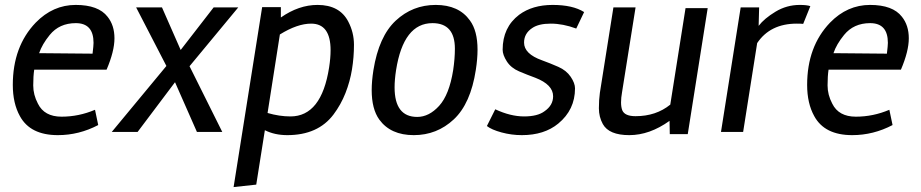

<svg xmlns="http://www.w3.org/2000/svg" viewBox="-20 -536 3740 780"><path d="M417 -468Q445 -433 445 -380.5Q445 -328 413 -253H119Q115 -227 115 -189Q115 -151 134 -115Q160 -62 230 -62Q300 -62 366 -90L379 -28Q301 13 215 13Q103 13 61 -64Q32 -116 32 -191Q32 -347 125 -444Q195 -516 287.5 -516Q380 -516 417 -468ZM356 -318Q360 -351 360 -362Q360 -442 288 -442Q221 -442 182 -394Q151 -356 139 -320Z M948 -506 750 -267 883 0H780L691 -202L539 0H434L656 -268L533 -506H638L714 -333L848 -506Z M1160 -63Q1286 -63 1317 -262Q1323 -301 1323 -332Q1323 -440 1244 -440Q1188 -440 1117 -396L1067 -77Q1115 -63 1160 -63ZM1270 -516Q1360 -516 1395 -448Q1418 -404 1418 -354Q1418 -304 1410 -254.5Q1402 -205 1383.5 -158Q1365 -111 1335 -71Q1272 13 1147 13Q1096 13 1056 -7L1021 214L929 224L1045 -507H1121V-465Q1194 -516 1270 -516Z M1521 -50Q1490 -93 1490 -170Q1490 -206 1497 -251Q1519 -388 1587.5 -452Q1656 -516 1750 -516Q1844 -516 1889 -453Q1920 -411 1920 -334Q1920 -297 1913 -252Q1892 -115 1823.5 -51Q1755 13 1661 13Q1567 13 1521 -50ZM1737 -442Q1619 -442 1589 -251Q1583 -212 1583 -181Q1583 -61 1675 -61Q1723 -61 1764 -106Q1805 -151 1821 -251Q1828 -298 1828 -338Q1828 -442 1737 -442Z M1992 -92Q2054 -63 2109 -63Q2164 -63 2192 -84Q2227 -108 2227 -145Q2227 -192 2155 -220Q2122 -232 2089 -246Q2056 -260 2039 -286.5Q2022 -313 2022 -334Q2022 -425 2089 -476Q2143 -516 2225 -516Q2307 -516 2353 -487L2321 -420Q2267 -440 2217.5 -440Q2168 -440 2142 -422Q2109 -400 2109 -363Q2109 -317 2182 -291Q2215 -279 2248 -264.5Q2281 -250 2298.5 -224Q2316 -198 2316 -177Q2316 -90 2248 -34Q2191 13 2100 13Q2058 13 2017.5 2Q1977 -9 1958 -24Z M2700 -45Q2619 13 2536.5 13Q2454 13 2429 -32Q2413 -61 2413 -96Q2413 -131 2417 -159L2472 -506H2562L2507 -161Q2503 -139 2503 -120Q2503 -101 2508 -88Q2518 -64 2562 -64Q2645 -64 2703 -111L2765 -503H2855L2774 9H2701Z M3229 -516Q3258 -516 3272 -511L3243 -439Q3234 -440 3217 -440Q3109 -440 3056 -361L2999 0H2909L2989 -506H3064L3062 -431Q3085 -461 3130.5 -488.5Q3176 -516 3229 -516Z M3644 -468Q3672 -433 3672 -380.5Q3672 -328 3640 -253H3346Q3342 -227 3342 -189Q3342 -151 3361 -115Q3387 -62 3457 -62Q3527 -62 3593 -90L3606 -28Q3528 13 3442 13Q3330 13 3288 -64Q3259 -116 3259 -191Q3259 -347 3352 -444Q3422 -516 3514.5 -516Q3607 -516 3644 -468ZM3583 -318Q3587 -351 3587 -362Q3587 -442 3515 -442Q3448 -442 3409 -394Q3378 -356 3366 -320Z"/></svg>

Font: Rambla
Style: Italic
Weight: 400
Italic angle: -12°
Designer: Martin Sommaruga
Foundry: Martin Sommaruga
Version: Version 1.001